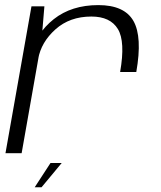

<svg xmlns="http://www.w3.org/2000/svg" viewBox="-20 -616 647 772"><path d="M463 -326.5H528Q553 -468 516.5 -531.8Q480 -595.5 375.5 -595.5Q267.5 -595.5 196 -538.8Q124.5 -482 111 -403.5L133.5 -379Q145.5 -446.5 203 -498Q260.5 -549.5 347.5 -549.5Q423.5 -549.5 454 -499.2Q484.5 -449 463 -326.5ZM2 0H67L147 -453.5L158.5 -590.5H106.5ZM119.5 137H147L228 39.5H183Z"/></svg>

Font: Anybody SemiExpanded Light
Style: Italic
Weight: 300
Width: 6
Italic angle: -10°
Version: Version 1.113;gftools[0.9.25]